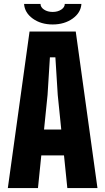

<svg xmlns="http://www.w3.org/2000/svg" viewBox="-20 -961 538 981"><path d="M20 0 131 -800H367L478 0H324L307 -167H191L174 0ZM205 -299H293L275 -476L263 -668H235L223 -476ZM103 -941H187Q187 -924 205 -912Q223 -900 249 -900Q275 -900 293 -912Q311 -924 311 -941H396Q393 -896 351 -866Q309 -836 249 -836Q189 -836 147.5 -866Q106 -896 103 -941Z"/></svg>

Font: Big Shoulders Display Black
Style: Regular
Weight: 900
Designer: Patric King
Foundry: XO Type Co
Version: Version 1.000; ttfautohint (v1.8.2)